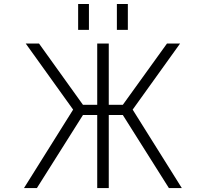

<svg xmlns="http://www.w3.org/2000/svg" viewBox="-20 -952 1040 973"><path d="M472.7 1V-369.1H400.4L167 1H101.6L350.6 -396.5L110.4 -731.4H177.7L400.4 -420.9H472.7V-731.4H531.2V-420.9H602.5L826.2 -731.4H892.6L652.3 -396.5L901.4 1H835.9L602.5 -369.1H531.2V1ZM376 -800.8V-931.6H430.7V-800.8ZM572.3 -800.8V-931.6H627.9V-800.8Z"/></svg>

Font: Gen Shin Gothic Monospace Light
Style: Regular
Weight: 300
Designer: [Source Han Sans]
Ryoko NISHIZUKA  (kana & ideographs); Paul D. Hunt (Latin, Greek & Cyrillic); Wenlong ZHANG  (bopomofo
Version: Version 1.002.20150607